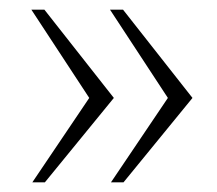

<svg xmlns="http://www.w3.org/2000/svg" viewBox="-20 -454 449 398"><path d="M45 -434H72L216 -251L73 -76H47L165 -251ZM208 -434H235L379 -251L236 -76H210L328 -251Z"/></svg>

Font: Public Sans VF
Style: Regular
Weight: 400
Designer: Pablo Impallari, Rodrigo Fuenzalida (Modified by Dan O. Williams and USWDS)
Version: Version 1.003